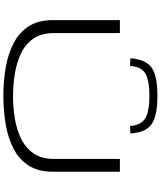

<svg xmlns="http://www.w3.org/2000/svg" viewBox="75 -1044 979 1170"><g transform="rotate(90 565.0 -459.5)"><path d="M103 -292V-700H182V-298Q182 -222 215.5 -173.5Q249 -125 305 -98Q361 -71 429 -60Q497 -49 566 -49Q635 -49 703 -60Q771 -71 826.5 -98.5Q882 -126 915.5 -174.5Q949 -223 949 -298V-700H1027V-292Q1027 -202 989 -143.5Q951 -85 885.5 -51.5Q820 -18 737 -4Q654 10 565 10Q476 10 393.5 -4Q311 -18 245.5 -51.5Q180 -85 141.5 -143.5Q103 -202 103 -292ZM565 -929Q667 -929 721.5 -902.5Q776 -876 789 -801Q793 -784 794 -764L748 -762Q747 -769 746.5 -775.5Q746 -782 745 -787Q733 -842 689.5 -861Q646 -880 565 -880Q484 -880 440 -861.5Q396 -843 386 -788Q385 -782 384 -775.5Q383 -769 382 -762L336 -764Q336 -774 337.5 -783.5Q339 -793 341 -802Q355 -877 408.5 -903Q462 -929 565 -929Z"/></g></svg>

Font: Georama ExtraExtended Light
Style: Regular
Weight: 300
Width: 8
Designer: Jean-Baptiste Levee
Foundry: Production Type
Version: Version 1.000